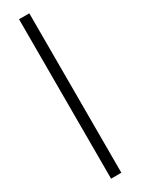

<svg xmlns="http://www.w3.org/2000/svg" viewBox="-245 -718 711 971"><g transform="rotate(-30 110.0 -232.5)"><path d="M140 233V-698H80V233Z"/></g></svg>

Font: Libertinus Serif
Style: Bold
Weight: 700
Designer: Philipp H. Poll, Khaled Hosny
Foundry: Caleb Maclennan
Version: Version 7.050;RELEASE